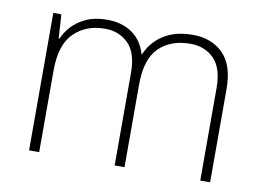

<svg xmlns="http://www.w3.org/2000/svg" viewBox="-63 -635 996 729"><g transform="rotate(10 434.5 -270.0)"><path d="M626 -540Q698 -540 742.5 -496Q787 -452 787 -359V0H749V-357Q749 -434 713.5 -469.5Q678 -505 623 -505Q547 -505 502 -461Q457 -417 457 -319V0H419V-357Q419 -434 383.5 -469.5Q348 -505 293 -505Q221 -505 174.5 -460Q128 -415 128 -315V0H89V-530H120L126 -438H129Q140 -464 161.5 -487Q183 -510 216 -525Q249 -540 296 -540Q352 -540 391.5 -513Q431 -486 446 -434H448Q469 -483 514 -511.5Q559 -540 626 -540Z"/></g></svg>

Font: Noto Sans Kannada ExtraLight
Style: Regular
Weight: 200
Designer: Jelle Bosma - Monotype Design Team
Foundry: Monotype Imaging Inc.
Version: Version 2.005; ttfautohint (v1.8.4.7-5d5b)